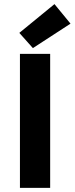

<svg xmlns="http://www.w3.org/2000/svg" viewBox="-20 -914 363 934"><path d="M140 -680 74 -754 245 -894 323 -799ZM77 0V-652H224V0Z"/></svg>

Font: TypoPRO Source Sans Pro
Style: Bold
Weight: 700
Designer: Paul D. Hunt
Foundry: Adobe Systems Incorporated
Version: Version 2.020;PS 2.000;hotconv 1.0.86;makeotf.lib2.5.63406